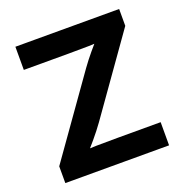

<svg xmlns="http://www.w3.org/2000/svg" viewBox="-130 -845 924 962"><g transform="rotate(-20 332.0 -364.0)"><path d="M56.2 -89.4 351.1 -505.9Q375.5 -540 404.8 -575Q434.1 -609.9 477.1 -658.2L488.3 -609.9Q444.8 -606 401.4 -605Q357.9 -604 292.5 -604H54.7V-727.5H607.9V-637.7L318.4 -228.5Q292.5 -192.4 261.2 -155.3Q230 -118.2 187 -69.3L175.8 -117.7Q221.2 -121.6 266.6 -122.6Q312 -123.5 379.9 -123.5H609.4V0H56.2Z"/></g></svg>

Font: Inter RS Variable
Style: Regular
Weight: 400
Designer: Rasmus Andersson (customised by Maria Ramos and Noel Pretorius)
Foundry: rsms
Version: Version 3.001;Glyphs 3.2.3 (3260)